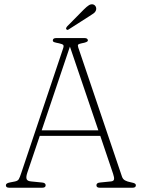

<svg xmlns="http://www.w3.org/2000/svg" viewBox="-20 -878 662 898"><path d="M193.5 -11.5Q193.5 0 177.5 0H23Q7.5 0 7.5 -11.5Q7.5 -21 25.5 -24.5L48.5 -29Q63 -31.5 68 -40.2Q73 -49 79.5 -69L275 -651Q279.5 -664 275.5 -668Q271.5 -672 256 -675.5Q242 -678 234.5 -680.5Q227 -683 227 -688.5Q227 -700 243 -700H375Q391 -700 391 -688.5Q391 -680.5 362 -675.5Q350 -673 346.2 -670Q342.5 -667 346 -656L550.5 -52Q554.5 -40 564.8 -34.2Q575 -28.5 593.5 -25Q606.5 -22.5 611 -19.5Q615.5 -16.5 615.5 -11.5Q615.5 0 600 0H446.5Q431 0 431 -11.5Q431 -23.5 449.5 -24.5L499 -29.5Q511.5 -30.5 513.2 -39Q515 -47.5 509 -65L449 -242.5H166L107.5 -69.5Q101 -50 104.5 -40.5Q108 -31 125 -29.5L175 -24.5Q193.5 -23.5 193.5 -11.5ZM175 -268.5H440L307 -660ZM372 -833.5Q386 -847.5 396.2 -853.8Q406.5 -860 416.5 -857Q424.5 -854 428 -846.5Q431.5 -839 429 -830.5Q426 -821.5 417.8 -815.5Q409.5 -809.5 399 -803L300.5 -740Q294.5 -736 290.5 -741Q288 -744 289.5 -747.5Q291 -751 293.5 -754Z"/></svg>

Font: Fraunces 72pt S100 Thin
Style: Regular
Weight: 100
Version: Version 1.000; ttfautohint (v1.8.3)